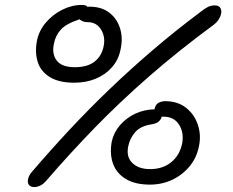

<svg xmlns="http://www.w3.org/2000/svg" viewBox="-20 -739 946 780"><path d="M589 11Q529 11 491 -12Q453 -35 439 -74.5Q425 -114 434 -164Q442 -201 467.5 -230.5Q493 -260 531 -278Q567 -294 608 -295Q608 -296 608 -297Q612 -315 624.5 -321.5Q637 -328 651 -328Q702 -328 736 -301Q770 -274 784 -231.5Q798 -189 788 -144Q779 -98 750 -63Q721 -28 679.5 -8.5Q638 11 589 11ZM282 -403Q220 -403 183 -425.5Q146 -448 133.5 -486.5Q121 -525 130 -573Q138 -614 166 -647Q194 -680 233 -699.5Q272 -719 313 -719Q329 -719 335 -712Q335 -711 335 -711Q338 -712 342 -712Q392 -712 423.5 -688Q455 -664 467.5 -624.5Q480 -585 470 -539Q462 -497 435.5 -466.5Q409 -436 369.5 -419.5Q330 -403 282 -403ZM120 21Q104 21 97.5 12Q91 3 94 -11.5Q97 -26 109 -40Q186 -130 264.5 -214Q343 -298 426 -377.5Q509 -457 600 -535Q691 -613 795 -691Q814 -706 826 -711.5Q838 -717 853 -717Q867 -717 873.5 -709Q880 -701 879 -689Q878 -677 870.5 -663.5Q863 -650 849 -639Q704 -532 585.5 -428.5Q467 -325 365.5 -220.5Q264 -116 168 -5Q155 10 142.5 15.5Q130 21 120 21ZM637 -265Q637 -265 637 -265Q635 -255 625.5 -246Q616 -237 596 -234Q551 -227 529.5 -202.5Q508 -178 501 -145Q492 -102 517.5 -77Q543 -52 590 -52Q641 -52 675.5 -80Q710 -108 720 -156Q728 -200 707.5 -232.5Q687 -265 644 -265Q640 -265 637 -265ZM303 -661Q300 -659 296 -658Q248 -642 226.5 -618Q205 -594 199 -561Q190 -520 210.5 -493Q231 -466 284 -466Q335 -466 364 -488.5Q393 -511 401 -551Q409 -589 390.5 -619Q372 -649 336 -649Q319 -649 308 -657Q305 -658 303 -661Z"/></svg>

Font: Shantell Sans Light Light
Style: Italic
Weight: 300
Italic angle: -11°
Version: Version 1.008;[ac192a2d6]